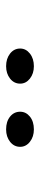

<svg xmlns="http://www.w3.org/2000/svg" viewBox="229 -1169 131 629"><g transform="rotate(-90 294.5 -854.5)"><path d="M392 -809Q368 -809 351.5 -822Q335 -835 335 -854Q335 -874 351.5 -887Q368 -900 392 -900Q417 -900 433.5 -887Q450 -874 450 -854Q450 -835 433.5 -822Q417 -809 392 -809ZM185 -809Q161 -809 144.5 -822Q128 -835 128 -854Q128 -874 144.5 -887Q161 -900 185 -900Q211 -900 227 -887Q243 -874 243 -854Q243 -835 227 -822Q211 -809 185 -809Z"/></g></svg>

Font: BioRhyme Light
Style: Regular
Weight: 300
Designer: Aoife Mooney
Foundry: Aoife Mooney Type
Version: Version 1.600;gftools[0.9.33]